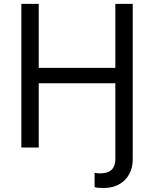

<svg xmlns="http://www.w3.org/2000/svg" viewBox="-20 -747 780 972"><path d="M88.1 -727.3H176.1V-403.4H563.9V-727.3H652V58.2Q652 93.4 640.6 120.7Q629.3 148.1 609.6 166.7Q589.8 185.4 563.4 195Q536.9 204.5 507.1 204.5Q494.3 204.5 481.4 204Q468.4 203.5 458.8 200.3V127.8Q464.1 128.9 471.2 129.8Q478.3 130.7 485.8 130.7Q502.8 130.7 517.2 127.1Q531.6 123.6 541.9 115.1Q552.2 106.5 558.1 92.3Q563.9 78.1 563.9 56.8V-325.3H176.1V0H88.1Z"/></svg>

Font: Fast_Sans-Dotted
Style: Regular
Weight: 400
Version: Version 3.018